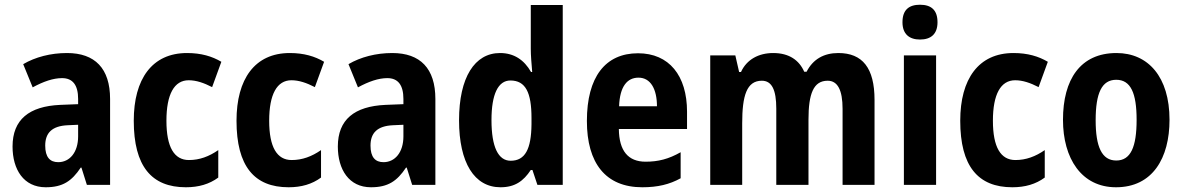

<svg xmlns="http://www.w3.org/2000/svg" viewBox="-20 -781 4998 811"><path d="M263 -557C194 -557 129 -540 78 -510L118 -412C164 -437 205 -451 242 -451C287 -451 310 -422 310 -363V-341L234 -338C103 -332 33 -276 33 -162C33 -65 80 10 173 10C245 10 283 -16 321 -73H324L347 0H445V-363C445 -492 381 -557 263 -557ZM266 -252 310 -254V-205C310 -137 274 -96 226 -96C191 -96 171 -117 171 -166C171 -219 199 -249 266 -252Z M765 10C819 10 864 -3 902 -31V-147C863 -120 823 -105 778 -105C716 -105 683 -159 683 -271C683 -383 716 -442 777 -442C809 -442 841 -431 876 -413L915 -520C876 -543 830 -557 770 -557C622 -557 545 -447 545 -271C545 -79 620 10 765 10Z M1199 10C1253 10 1298 -3 1336 -31V-147C1297 -120 1257 -105 1212 -105C1150 -105 1117 -159 1117 -271C1117 -383 1150 -442 1211 -442C1243 -442 1275 -431 1310 -413L1349 -520C1310 -543 1264 -557 1204 -557C1056 -557 979 -447 979 -271C979 -79 1054 10 1199 10Z M1637 -557C1568 -557 1503 -540 1452 -510L1492 -412C1538 -437 1579 -451 1616 -451C1661 -451 1684 -422 1684 -363V-341L1608 -338C1477 -332 1407 -276 1407 -162C1407 -65 1454 10 1547 10C1619 10 1657 -16 1695 -73H1698L1721 0H1819V-363C1819 -492 1755 -557 1637 -557ZM1640 -252 1684 -254V-205C1684 -137 1648 -96 1600 -96C1565 -96 1545 -117 1545 -166C1545 -219 1573 -249 1640 -252Z M2094 10C2155 10 2191 -16 2222 -63H2229L2250 0H2357V-760H2222V-575C2222 -547 2225 -512 2228 -477H2223C2194 -528 2151 -557 2092 -557C1985 -557 1919 -454 1919 -273C1919 -93 1984 10 2094 10ZM2137 -102C2085 -102 2056 -159 2056 -274C2056 -383 2084 -441 2136 -441C2200 -441 2225 -390 2225 -283V-256C2224 -151 2198 -102 2137 -102Z M2675 -556C2537 -556 2459 -456 2459 -270C2459 -92 2538 10 2693 10C2758 10 2808 -2 2855 -28V-138C2804 -109 2760 -98 2707 -98C2633 -98 2595 -144 2594 -236H2882V-309C2882 -462 2806 -556 2675 -556ZM2677 -453C2728 -453 2755 -405 2755 -332H2595C2598 -417 2630 -453 2677 -453Z M3521 -557C3460 -557 3414 -531 3387 -478H3377C3356 -526 3314 -557 3246 -557C3185 -557 3134 -530 3110 -477H3102L3086 -547H2980V0H3115V-260C3115 -377 3134 -440 3198 -440C3240 -440 3259 -402 3259 -322V0H3395V-276C3395 -385 3416 -440 3476 -440C3518 -440 3539 -401 3539 -321V0H3674V-359C3674 -494 3623 -557 3521 -557Z M3866 -761C3819 -761 3792 -739 3792 -687C3792 -637 3821 -614 3866 -614C3912 -614 3940 -637 3940 -687C3940 -738 3914 -761 3866 -761ZM3934 -547H3798V0H3934Z M4256 10C4310 10 4355 -3 4393 -31V-147C4354 -120 4314 -105 4269 -105C4207 -105 4174 -159 4174 -271C4174 -383 4207 -442 4268 -442C4300 -442 4332 -431 4367 -413L4406 -520C4367 -543 4321 -557 4261 -557C4113 -557 4036 -447 4036 -271C4036 -79 4111 10 4256 10Z M4920 -275C4920 -456 4830 -557 4696 -557C4543 -557 4470 -445 4470 -275C4470 -112 4548 10 4694 10C4849 10 4920 -114 4920 -275ZM4608 -273C4608 -388 4634 -444 4695 -444C4756 -444 4781 -388 4781 -275C4781 -160 4756 -103 4695 -103C4634 -103 4608 -161 4608 -273Z"/></svg>

Font: Noto Sans Devanagari UI Condensed
Style: Bold
Weight: 700
Width: 3
Designer: Jelle Bosma - Monotype Design Team
Foundry: Monotype Imaging Inc.
Version: Version 2.004